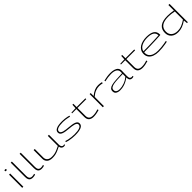

<svg xmlns="http://www.w3.org/2000/svg" viewBox="721 -3107 5484 5484"><g transform="rotate(-45 3462.5 -365.0)"><path d="M140 -667Q121 -667 115 -672Q109 -677 109 -693Q109 -709 115 -713.5Q121 -718 140 -718Q160 -718 166 -713.5Q172 -709 172 -693Q172 -677 166 -672Q160 -667 140 -667ZM118 0V-532H163V0Z M439 -740V-164Q439 -106 455 -77Q471 -48 496 -38Q521 -28 550 -28Q573 -28 596.5 -32.5Q620 -37 640 -43L647 -8Q625 0 598 5Q571 10 542 10Q502 10 468.5 -3.5Q435 -17 414.5 -54Q394 -91 394 -163V-740Z M797 -740V-164Q797 -106 813 -77Q829 -48 854 -38Q879 -28 908 -28Q931 -28 954.5 -32.5Q978 -37 998 -43L1005 -8Q983 0 956 5Q929 10 900 10Q860 10 826.5 -3.5Q793 -17 772.5 -54Q752 -91 752 -163V-740Z M1338 10Q1225 10 1168 -42.5Q1111 -95 1111 -179V-532H1156V-187Q1156 -116 1204.5 -71.5Q1253 -27 1350 -27Q1414 -27 1467 -39.5Q1520 -52 1572 -75Q1624 -98 1684 -127V-532H1729V-147Q1729 -99 1740.5 -72Q1752 -45 1770 -34.5Q1788 -24 1809 -24Q1827 -24 1844 -31L1852 -2Q1822 10 1793 10Q1758 10 1728 -14Q1698 -38 1689 -95Q1628 -65 1574 -41Q1520 -17 1463.5 -3.5Q1407 10 1338 10Z M1924 -40 1932 -75Q1968 -61 2022 -49.5Q2076 -38 2138 -31Q2200 -24 2257 -24Q2394 -24 2465.5 -52.5Q2537 -81 2537 -139Q2537 -170 2513.5 -189.5Q2490 -209 2450 -220.5Q2410 -232 2359.5 -238.5Q2309 -245 2255 -250Q2196 -255 2141.5 -263Q2087 -271 2044.5 -286Q2002 -301 1977.5 -327Q1953 -353 1953 -396Q1953 -469 2030 -505.5Q2107 -542 2268 -542Q2320 -542 2369.5 -536Q2419 -530 2460.5 -521.5Q2502 -513 2529 -505L2521 -471Q2495 -478 2453.5 -487Q2412 -496 2363.5 -502Q2315 -508 2268 -508Q2130 -508 2062.5 -481Q1995 -454 1995 -399Q1995 -365 2019.5 -344.5Q2044 -324 2084.5 -312.5Q2125 -301 2176 -295Q2227 -289 2280 -284Q2337 -279 2390.5 -271Q2444 -263 2487 -248.5Q2530 -234 2555 -208.5Q2580 -183 2580 -142Q2580 -62 2495 -26Q2410 10 2255 10Q2195 10 2132.5 3.5Q2070 -3 2015.5 -14.5Q1961 -26 1924 -40Z M3002 10Q2911 10 2857 -33.5Q2803 -77 2803 -181V-497H2630V-525L2803 -532L2810 -665H2848V-532H3202V-497H2848V-183Q2848 -104 2888 -66Q2928 -28 3015 -28Q3071 -28 3123 -39Q3175 -50 3223 -66L3231 -30Q3167 -10 3108 0Q3049 10 3002 10Z M3415 -532V-413Q3503 -484 3576 -513Q3649 -542 3724 -542Q3765 -542 3802 -536.5Q3839 -531 3863 -524L3856 -486Q3826 -493 3790.5 -498Q3755 -503 3723 -503Q3653 -503 3576.5 -473.5Q3500 -444 3418 -373V0H3373V-532Z M3890 -125Q3890 -183 3924 -216Q3958 -249 4027 -265Q4096 -281 4201 -287.5Q4306 -294 4449 -299L4450 -352Q4451 -426 4390.5 -466.5Q4330 -507 4212 -507Q4157 -507 4090 -498Q4023 -489 3950 -470L3943 -505Q4011 -522 4080 -532Q4149 -542 4212 -542Q4296 -542 4360 -523Q4424 -504 4460 -462.5Q4496 -421 4495 -353L4491 -143Q4490 -74 4511.5 -50Q4533 -26 4570 -26Q4588 -26 4606 -33L4613 -2Q4585 10 4557 10Q4506 10 4478 -20.5Q4450 -51 4448 -127Q4406 -94 4349 -62.5Q4292 -31 4222 -10.5Q4152 10 4071 10Q3993 10 3941.5 -21.5Q3890 -53 3890 -125ZM3936 -130Q3936 -75 3976 -48.5Q4016 -22 4082 -22Q4170 -22 4267 -57Q4364 -92 4446 -162L4449 -270Q4329 -267 4234 -262.5Q4139 -258 4072.5 -245Q4006 -232 3971 -205Q3936 -178 3936 -130Z M4975 10Q4884 10 4830 -33.5Q4776 -77 4776 -181V-497H4603V-525L4776 -532L4783 -665H4821V-532H5175V-497H4821V-183Q4821 -104 4861 -66Q4901 -28 4988 -28Q5044 -28 5096 -39Q5148 -50 5196 -66L5204 -30Q5140 -10 5081 0Q5022 10 4975 10Z M5628 10Q5524 10 5443.5 -19Q5363 -48 5317.5 -106Q5272 -164 5272 -250Q5272 -326 5304.5 -381.5Q5337 -437 5394 -472.5Q5451 -508 5523 -525Q5595 -542 5675 -542Q5834 -542 5915.5 -488Q5997 -434 5997 -322Q5997 -317 5996.5 -311Q5996 -305 5996 -298Q5970 -297 5908.5 -293.5Q5847 -290 5757.5 -286Q5668 -282 5556.5 -279.5Q5445 -277 5319 -276Q5319 -268 5318.5 -260Q5318 -252 5318 -243Q5318 -171 5358.5 -122.5Q5399 -74 5469.5 -49.5Q5540 -25 5631 -25Q5701 -25 5768 -32Q5835 -39 5891 -48.5Q5947 -58 5983 -66L5990 -31Q5952 -23 5896.5 -13.5Q5841 -4 5772 3Q5703 10 5628 10ZM5322 -309Q5442 -309 5548 -311.5Q5654 -314 5738 -317.5Q5822 -321 5877 -324Q5932 -327 5951 -328Q5950 -416 5883.5 -462Q5817 -508 5674 -508Q5621 -508 5564.5 -498Q5508 -488 5457 -465.5Q5406 -443 5370 -404.5Q5334 -366 5322 -309Z M6773 0 6762 -115Q6663 -48 6583.5 -19Q6504 10 6419 10Q6283 10 6205.5 -59Q6128 -128 6128 -247Q6128 -542 6523 -542Q6578 -542 6640.5 -536Q6703 -530 6762 -518V-740H6808V0ZM6762 -151V-481Q6692 -495 6632 -501.5Q6572 -508 6522 -508Q6174 -508 6174 -249Q6174 -145 6243 -86Q6312 -27 6431 -27Q6511 -27 6588 -56Q6665 -85 6762 -151Z"/></g></svg>

Font: Georama ExtraExtended ExtraLight
Style: Regular
Weight: 200
Width: 8
Designer: Jean-Baptiste Levee
Foundry: Production Type
Version: Version 1.000